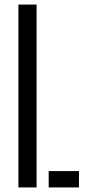

<svg xmlns="http://www.w3.org/2000/svg" viewBox="-20 -820 372 840"><path d="M60.5 0V-800H140V0ZM193 0V-71.5H325.5V0Z"/></svg>

Font: Big Shoulders Stencil Text
Style: Regular
Weight: 400
Designer: Patric King
Foundry: XO Type Co
Version: Version 1.000